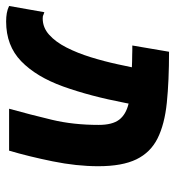

<svg xmlns="http://www.w3.org/2000/svg" viewBox="1 -575 577 633"><g transform="rotate(90 289.5 -258.5)"><path d="M331.5 0Q351.1 -70.8 367.9 -141.1Q384.8 -211.4 384.8 -295.4Q384.8 -340.3 367.7 -362.8Q350.6 -385.3 314.5 -394L312.5 -383.8Q290 -266.6 258.1 -178Q226.1 -89.4 174.8 -39.8Q123.5 9.8 43.9 9.8Q28.8 9.8 16.4 7.6Q3.9 5.4 -7.3 0L13.2 -116.2Q20 -114.3 22.9 -112.8Q25.4 -110.8 33.7 -110.8Q64 -110.8 87.6 -132.1Q111.3 -153.3 129.6 -189.2Q147.9 -225.1 161.6 -269.3Q175.3 -313.5 185.1 -358.9L194.8 -404.8Q185.5 -405.3 175.3 -405.5Q165 -405.8 154.3 -405.8Q147 -405.8 139.2 -406.2Q131.3 -406.2 123 -406.2L143.6 -527.3Q240.2 -527.3 311.5 -520Q382.8 -512.7 429.2 -489.5Q475.6 -466.3 498.3 -419.7Q521 -373 521 -293.9Q521 -222.7 504.9 -143.6Q488.8 -64.5 469.7 0Z"/></g></svg>

Font: CaskaydiaCove NFP
Style: Bold Italic
Weight: 700
Italic angle: -10°
Designer: Aaron Bell
Foundry: Saja Typeworks
Version: Version 2111.001; VTT 6.35;Nerd Fonts 3.1.1